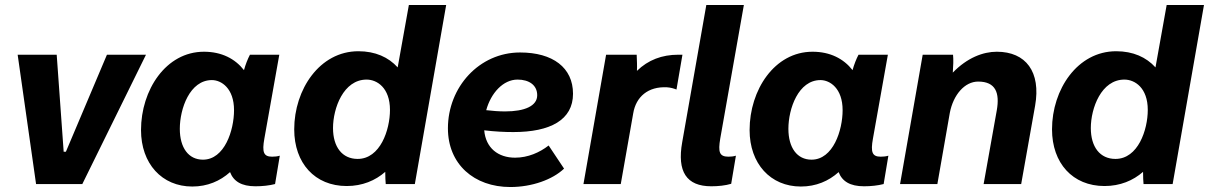

<svg xmlns="http://www.w3.org/2000/svg" viewBox="-20 -740 4861 772"><path d="M125 0H311L567 -520H410L245 -130H236L208 -520H51Z M1007 9C1035 9 1063 6 1086 0L1105 -114C1095 -111 1085 -110 1074 -110C1040 -110 1033 -128 1043 -183L1103 -520H985C976 -503 967 -480 961 -458C925 -504 871 -532 800 -532C647 -532 547 -378 547 -217C547 -82 631 10 753 10C814 10 865 -12 905 -48C919 -11 951 9 1007 9ZM832 -418C870 -418 921 -385 921 -297C921 -216 883 -98 796 -98C738 -98 703 -146 703 -222C703 -303 743 -418 832 -418Z M1531 0H1648L1774 -720H1624L1579 -469C1542 -510 1489 -534 1421 -534C1265 -534 1163 -380 1163 -220C1163 -84 1246 8 1374 8C1437 8 1489 -14 1529 -49C1529 -29 1530 -10 1531 0ZM1454 -420C1496 -420 1548 -387 1548 -298C1548 -218 1509 -101 1418 -101C1356 -101 1319 -149 1319 -225C1319 -305 1361 -420 1454 -420Z M2032 12C2119 12 2202 -18 2248 -62L2186 -155C2150 -127 2103 -106 2051 -106C1983 -106 1933 -145 1927 -216C1969 -211 2008 -209 2044 -209C2193 -209 2284 -258 2284 -363C2284 -468 2203 -529 2071 -529C1907 -529 1781 -390 1781 -224C1781 -80 1886 12 2032 12ZM1935 -297C1954 -366 2003 -420 2061 -420C2107 -420 2140 -398 2140 -357C2140 -314 2090 -292 2011 -292C1986 -292 1960 -294 1935 -297Z M2326 0H2476L2526 -284C2537 -351 2586 -393 2662 -389C2677 -388 2690 -384 2700 -380L2724 -520H2707C2642 -520 2586 -499 2541 -455C2542 -475 2541 -496 2540 -520H2417Z M2840 9C2868 9 2897 6 2920 -1L2939 -114C2929 -111 2919 -110 2909 -110C2872 -110 2867 -129 2876 -183L2971 -720H2820L2723 -168C2702 -50 2740 9 2840 9Z M3454 9C3482 9 3510 6 3533 0L3552 -114C3542 -111 3532 -110 3521 -110C3487 -110 3480 -128 3490 -183L3550 -520H3432C3423 -503 3414 -480 3408 -458C3372 -504 3318 -532 3247 -532C3094 -532 2994 -378 2994 -217C2994 -82 3078 10 3200 10C3261 10 3312 -12 3352 -48C3366 -11 3398 9 3454 9ZM3279 -418C3317 -418 3368 -385 3368 -297C3368 -216 3330 -98 3243 -98C3185 -98 3150 -146 3150 -222C3150 -303 3190 -418 3279 -418Z M3599 0H3749L3799 -286C3813 -359 3859 -412 3913 -412C3984 -412 4000 -366 3988 -297L3935 0H4086L4142 -315C4166 -451 4105 -532 3988 -532C3933 -532 3869 -508 3811 -448C3813 -474 3814 -500 3812 -520H3690Z M4578 0H4695L4821 -720H4671L4626 -469C4589 -510 4536 -534 4468 -534C4312 -534 4210 -380 4210 -220C4210 -84 4293 8 4421 8C4484 8 4536 -14 4576 -49C4576 -29 4577 -10 4578 0ZM4501 -420C4543 -420 4595 -387 4595 -298C4595 -218 4556 -101 4465 -101C4403 -101 4366 -149 4366 -225C4366 -305 4408 -420 4501 -420Z"/></svg>

Font: Fixel Text 20240404
Style: Bold Italic
Weight: 700
Width: 4
Italic angle: -10°
Designer: AlfaBravo + MacPaw
Foundry: Kyrylo Tkachov, Marchela Mozhyna, Serhii Makarenko, Maria Weinstein, Zakhar Kryvoshyya
Version: Version 1.211;Glyphs 3.2 (3225)